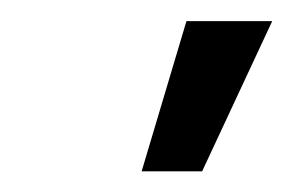

<svg xmlns="http://www.w3.org/2000/svg" viewBox="-20 -748 284 186"><path d="M117.2 -582 160.6 -727.5H243.7L175.8 -582Z"/></svg>

Font: Inter Display
Style: Italic
Weight: 400
Italic angle: -9.39999°
Designer: Rasmus Andersson
Foundry: rsms
Version: Version 4.000;git-a52131595